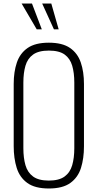

<svg xmlns="http://www.w3.org/2000/svg" viewBox="-20 -1062 556 1093"><path d="M258 11Q179 11 135.5 -20.5Q92 -52 75 -106.5Q58 -161 58 -230V-584Q58 -653 76 -706Q94 -759 137.5 -789Q181 -819 258 -819Q335 -819 378.5 -789Q422 -759 440 -706Q458 -653 458 -584V-229Q458 -160 441 -106Q424 -52 380.5 -20.5Q337 11 258 11ZM258 -34Q316 -34 347.5 -57Q379 -80 391 -121.5Q403 -163 403 -218V-592Q403 -647 391 -688Q379 -729 348 -751.5Q317 -774 258 -774Q200 -774 168.5 -751.5Q137 -729 125 -688Q113 -647 113 -592V-218Q113 -163 125 -121.5Q137 -80 168.5 -57Q200 -34 258 -34ZM189 -895 103 -1042H162L218 -895ZM287 -895 220 -1042H272L314 -895Z"/></svg>

Font: Oswald ExtraLight
Style: Regular
Weight: 250
Designer: Vernon Adams
Foundry: Vernon Adams
Version: Version 4.103;gftools[0.9.33.dev8+g029e19f]